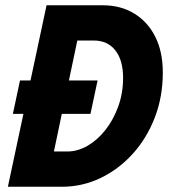

<svg xmlns="http://www.w3.org/2000/svg" viewBox="-20 -710 651 730"><path d="M29 -277 56 -404H96L157 -690H370Q439 -690 490.5 -658.5Q542 -627 570.5 -570Q599 -513 599 -434Q599 -342 568.5 -263Q538 -184 484.5 -125Q431 -66 362 -33Q293 0 216 0H10L69 -277ZM185 -134H236Q275 -134 312.5 -155.5Q350 -177 380.5 -215.5Q411 -254 429.5 -305Q448 -356 448 -414Q448 -481 418.5 -518.5Q389 -556 336 -556H274L242 -404H351L324 -277H215Z"/></svg>

Font: Radio Canada Condensed
Style: Bold Italic
Weight: 700
Width: 3
Italic angle: -12°
Designer: Charles Daoud, Etienne Aubert Bonn, Alexandre Saumier Demers, Jacques Le Bailly
Foundry: Radio-Canada
Version: Version 2.104; ttfautohint (v1.8.4.7-5d5b);gftools[0.9.28.de